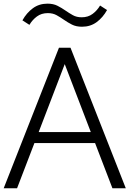

<svg xmlns="http://www.w3.org/2000/svg" viewBox="-27 -1005 692 1025"><path d="M-7.3 0 287.7 -750H349.5L644.5 0H573.2L480.5 -241.4H156.8L64.1 0ZM179.5 -300H457.7L318.6 -662.7ZM92.7 -896.4Q115 -936.4 148.4 -960.9Q181.8 -985.5 226.4 -985.5Q257.7 -985.5 280 -974.1Q302.3 -962.7 321.8 -949.1Q341.4 -935.5 361.6 -924.1Q381.8 -912.7 409.1 -912.7Q443.2 -912.7 467.3 -930.7Q491.4 -948.6 507.3 -975.5L544.5 -951.4Q522.3 -911.4 488.9 -886.8Q455.5 -862.3 410.9 -862.3Q379.5 -862.3 357.3 -873.6Q335 -885 315.5 -898.6Q295.9 -912.3 275.7 -923.6Q255.5 -935 228.2 -935Q194.1 -935 170 -917Q145.9 -899.1 130 -872.3Z"/></svg>

Font: Spartan
Style: Regular
Weight: 400
Designer: Matt Bailey, Mirko Velimirovic
Foundry: Matt Bailey
Version: Version 1.005